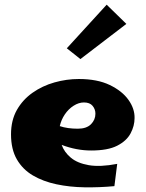

<svg xmlns="http://www.w3.org/2000/svg" viewBox="-20 -792 621 819"><path d="M468 2Q404 8 340.5 7Q277 6 220.5 -6Q164 -18 120.5 -43.5Q77 -69 52 -112Q27 -155 27 -219Q27 -279 52 -323Q77 -367 119 -396.5Q161 -426 212.5 -440.5Q264 -455 316 -455Q395 -455 448 -429.5Q501 -404 528 -366Q555 -328 554 -288Q554 -255 537 -223Q520 -191 480 -170.5Q440 -150 369 -150Q306 -150 243 -174Q254 -143 282 -119.5Q310 -96 358.5 -87.5Q407 -79 480 -93ZM338 -355Q316 -355 294 -341Q272 -327 256.5 -304Q241 -281 235 -254Q268 -243 312 -243Q349 -243 368 -262Q387 -281 387 -307Q387 -326 375 -340.5Q363 -355 338 -355ZM323 -540 265 -586 435 -772 519 -690Z"/></svg>

Font: Marhey ExtraBold
Style: Regular
Weight: 800
Designer: Nur Syamsi & Bustanul Arifin
Foundry: Namelatype
Version: Version 1.000; ttfautohint (v1.8.4.7-5d5b)